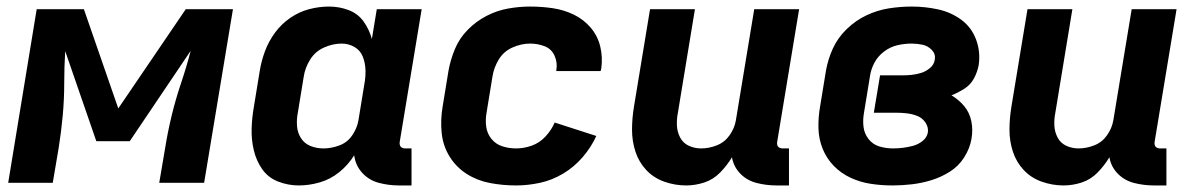

<svg xmlns="http://www.w3.org/2000/svg" viewBox="-20 -558 3640 586"><path d="M5 0H141L159 -106Q167 -156 171.5 -205.5Q176 -255 176 -304Q176 -353 179 -402L274 -127H376L562 -403Q549 -353 532.5 -304Q516 -255 504 -205.5Q492 -156 484 -106L466 0H603L691 -530H547L341 -227L236 -530H92Z M892 8Q924 8 956.5 -1.5Q989 -11 1016 -33Q1043 -55 1061 -84Q1065 -53 1085.5 -30.5Q1106 -8 1136 0Q1166 8 1198 8H1236V-105H1216Q1211 -105 1206.5 -107.5Q1202 -110 1200.5 -115Q1199 -120 1200 -125L1267 -530H1130L1115 -439Q1107 -468 1090 -492Q1073 -516 1044.5 -527Q1016 -538 984 -538Q954 -538 923.5 -530Q893 -522 866 -503.5Q839 -485 819.5 -458.5Q800 -432 789 -402.5Q778 -373 773 -343L755 -233Q749 -199 748 -165.5Q747 -132 754.5 -100Q762 -68 780 -42Q798 -16 828.5 -4Q859 8 892 8ZM967 -105Q946 -105 927.5 -112.5Q909 -120 898.5 -136.5Q888 -153 886.5 -173.5Q885 -194 889 -214L907 -324Q911 -351 926.5 -376Q942 -401 969 -413Q996 -425 1023 -425Q1044 -425 1062 -414.5Q1080 -404 1087.5 -384.5Q1095 -365 1095.5 -343.5Q1096 -322 1092 -301L1074 -191Q1070 -167 1055 -145Q1040 -123 1015.5 -114Q991 -105 967 -105Z M1555 8Q1591 8 1628 0Q1665 -8 1698.5 -28Q1732 -48 1758 -78Q1784 -108 1800 -143L1673 -184Q1663 -161 1645 -141.5Q1627 -122 1603 -113.5Q1579 -105 1555 -105Q1533 -105 1513 -111.5Q1493 -118 1480 -134Q1467 -150 1464 -171Q1461 -192 1465 -214L1483 -324Q1487 -351 1502 -376Q1517 -401 1544 -413Q1571 -425 1598 -425Q1621 -425 1642 -417Q1663 -409 1672.5 -388Q1682 -367 1678 -344V-341H1813L1815 -348Q1820 -383 1812 -416Q1804 -449 1782.5 -474Q1761 -499 1731 -513.5Q1701 -528 1667 -533Q1633 -538 1598 -538Q1565 -538 1531 -532Q1497 -526 1465 -509.5Q1433 -493 1407.5 -467Q1382 -441 1368.5 -408.5Q1355 -376 1349 -343L1331 -233Q1324 -192 1328 -152.5Q1332 -113 1352 -80.5Q1372 -48 1404 -27.5Q1436 -7 1475 0.5Q1514 8 1555 8Z M2074 8Q2102 8 2129.5 -1Q2157 -10 2178 -31.5Q2199 -53 2214 -78Q2219 -49 2239.5 -28Q2260 -7 2289.5 0.5Q2319 8 2350 8H2388V-105H2368Q2363 -105 2358.5 -107.5Q2354 -110 2352.5 -115Q2351 -120 2352 -125L2419 -530H2282L2226 -191Q2222 -167 2207 -145.5Q2192 -124 2168 -114.5Q2144 -105 2120 -105Q2100 -105 2082.5 -113Q2065 -121 2056 -138Q2047 -155 2046 -174.5Q2045 -194 2049 -214L2101 -530H1964L1915 -233Q1909 -197 1909 -162Q1909 -127 1919.5 -95Q1930 -63 1952.5 -39Q1975 -15 2007.5 -3.5Q2040 8 2074 8Z M2704 8Q2733 8 2763 4.5Q2793 1 2822.5 -8Q2852 -17 2879 -34Q2906 -51 2923 -78Q2940 -105 2945 -134Q2950 -162 2944.5 -188.5Q2939 -215 2922.5 -234.5Q2906 -254 2884 -267Q2904 -275 2923 -287Q2942 -299 2952.5 -318.5Q2963 -338 2967 -359Q2973 -400 2959 -437.5Q2945 -475 2913.5 -498Q2882 -521 2842.5 -529.5Q2803 -538 2763 -538Q2728 -538 2693 -532.5Q2658 -527 2625 -511.5Q2592 -496 2564.5 -469.5Q2537 -443 2522 -410Q2507 -377 2501 -343L2483 -233Q2477 -199 2478 -166Q2479 -133 2491 -103.5Q2503 -74 2525 -51.5Q2547 -29 2576 -15.5Q2605 -2 2637.5 3Q2670 8 2704 8ZM2706 -105Q2684 -105 2664 -111Q2644 -117 2631 -133.5Q2618 -150 2615.5 -171Q2613 -192 2617 -214L2635 -324Q2638 -346 2648.5 -366Q2659 -386 2678 -400.5Q2697 -415 2719 -420Q2741 -425 2762 -425Q2779 -425 2795.5 -421.5Q2812 -418 2824 -405.5Q2836 -393 2833 -376Q2831 -361 2818.5 -350.5Q2806 -340 2791.5 -335.5Q2777 -331 2762.5 -329.5Q2748 -328 2734 -328H2666L2647 -214H2715Q2732 -214 2748.5 -212Q2765 -210 2780 -204Q2795 -198 2804.5 -184Q2814 -170 2812 -154Q2809 -138 2795.5 -127.5Q2782 -117 2767 -113Q2752 -109 2736.5 -107Q2721 -105 2706 -105Z M3226 8Q3254 8 3281.5 -1Q3309 -10 3330 -31.5Q3351 -53 3366 -78Q3371 -49 3391.5 -28Q3412 -7 3441.5 0.5Q3471 8 3502 8H3540V-105H3520Q3515 -105 3510.5 -107.5Q3506 -110 3504.5 -115Q3503 -120 3504 -125L3571 -530H3434L3378 -191Q3374 -167 3359 -145.5Q3344 -124 3320 -114.5Q3296 -105 3272 -105Q3252 -105 3234.5 -113Q3217 -121 3208 -138Q3199 -155 3198 -174.5Q3197 -194 3201 -214L3253 -530H3116L3067 -233Q3061 -197 3061 -162Q3061 -127 3071.5 -95Q3082 -63 3104.5 -39Q3127 -15 3159.5 -3.5Q3192 8 3226 8Z"/></svg>

Font: Iosevka Sparkle Extrabold
Style: Italic
Weight: 800
Italic angle: -9°
Designer: Belleve Invis
Foundry: Belleve Invis
Version: Version 4.5.0; ttfautohint (v1.8.3)